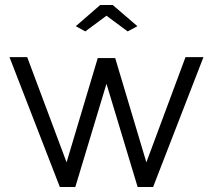

<svg xmlns="http://www.w3.org/2000/svg" viewBox="-20 -750 854 770"><path d="M532 0 407 -414 282 0H220L18 -521H89L247 -99L372 -517H442L567 -99L724 -521H796L594 0ZM284 -645 382 -730H432L531 -645L492 -624L407 -687L322 -624Z"/></svg>

Font: Oxford Sans
Style: Regular
Weight: 400
Designer: Matt McInerney, Pablo Impallari, Rodrigo Fuenzalida
Foundry: Matt McInerney, Pablo Impallari, Rodrigo Fuenzalida
Version: Version 3.000g; ttfautohint (v1.5) -l 8 -r 28 -G 28 -x 14 -D